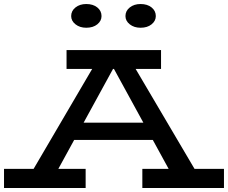

<svg xmlns="http://www.w3.org/2000/svg" viewBox="-22 -935 1134 955"><path d="M100 -18 461 -634H628L991 -18H859L523 -632H562L226 -18ZM-2 0V-95H404V0ZM315 -239 338 -325H746L769 -239ZM686 0V-95H1092V0ZM309 -592V-686H779V-592ZM677 -797Q645 -797 623.5 -814Q602 -831 602 -855Q602 -881 623.5 -898Q645 -915 677 -915Q711 -915 732 -898Q753 -881 753 -855Q753 -831 732 -814Q711 -797 677 -797ZM407 -797Q375 -797 353.5 -814Q332 -831 332 -855Q332 -881 353.5 -898Q375 -915 407 -915Q441 -915 462 -898Q483 -881 483 -855Q483 -831 462 -814Q441 -797 407 -797Z"/></svg>

Font: BioRhyme SemiExpanded Medium
Style: Regular
Weight: 500
Width: 6
Designer: Aoife Mooney
Foundry: Aoife Mooney Type
Version: Version 1.600;gftools[0.9.33]